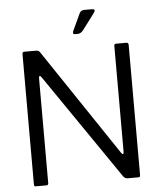

<svg xmlns="http://www.w3.org/2000/svg" viewBox="-57 -898 817 948"><g transform="rotate(-5 351.5 -423.5)"><path d="M144.3 -529V-11Q145.3 0 133.3 0H80.8Q73.3 0 73.3 -9.7V-655.7Q73.3 -667 83.3 -667H143.8Q154.7 -666.2 160 -658.3L515 -129.2Q528.5 -110 528.5 -134.8V-655.2Q527.5 -667 538 -667H590.2Q599.5 -666.8 599.5 -655V-9.5Q599.5 0 590.5 0H534.7Q523.5 0 513.7 -14.2L158.7 -531.8Q145.3 -551.7 144.3 -529ZM332.7 -747.3 372 -831.8Q378.7 -846.8 395.7 -846.8H432.7Q456.7 -846.7 440.8 -826.5L381.7 -747.8Q369.2 -731.5 353 -731.5H340Q326.7 -731.5 332.7 -747.3Z"/></g></svg>

Font: Vivano Light
Style: Regular
Weight: 300
Designer: Joe Prince, Josias Burgherr
Version: Version 2.064;September 19, 2022;FontCreator 14.0.0.2877 64-